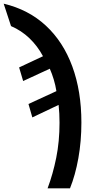

<svg xmlns="http://www.w3.org/2000/svg" viewBox="-95 -785 503 1045"><path d="M164 240Q193 163 211 74Q229 -15 229 -117Q229 -168 224 -214L81 -146L60 -219L212 -289Q207 -321 197.5 -352.5Q188 -384 176 -411L31 -344L9 -418L139 -479Q109 -535 65 -577Q21 -619 -35 -643L-75 -765Q60 -733 154.5 -645.5Q249 -558 298.5 -423.5Q348 -289 348 -118Q348 -16 331.5 76Q315 168 286 240Z"/></svg>

Font: Avrile Sans Condensed SemiBold
Style: Regular
Weight: 600
Width: 3
Designer: Monotype Design Team
Foundry: Monotype Imaging Inc.
Version: Version 2.001;September 10, 2019;FontCreator 11.5.0.2425 64-